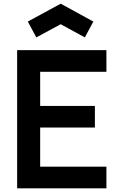

<svg xmlns="http://www.w3.org/2000/svg" viewBox="-20 -1022 670 1042"><path d="M177 -819 131 -905 309.5 -1002 486.5 -905 440.5 -819 309.5 -890.5ZM198 -632.5V-447H495V-330H198V-117.5H557.5V0H73V-750H557.5V-632.5Z"/></svg>

Font: Russisch Sans
Style: Bold
Weight: 700
Designer: Michael Sharanda (font) & Cristiano Sobral (main changes)
Foundry: Michael Sharanda
Version: Version 2.00;September 8, 2020;FontCreator 13.0.0.2681 64-bi